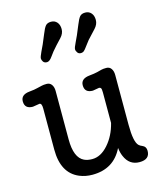

<svg xmlns="http://www.w3.org/2000/svg" viewBox="-121 -895 822 988"><g transform="rotate(-15 290.0 -401.0)"><path d="M410.6 -91.8Q362.3 7.3 248.5 7.3Q211.4 7.3 179.7 -5.9Q91.3 -43 91.3 -168.5V-387.7Q91.3 -416 78.6 -416L42.5 -410.2Q-1 -410.2 -1 -450.2Q-1 -485.8 45.9 -490.2Q73.7 -492.7 89.4 -497.1L114.3 -502.9Q123.5 -505.4 140.6 -505.4Q157.7 -505.4 167 -492.2Q176.3 -479 176.3 -458.5V-200.2Q176.3 -102.1 225.6 -79.1Q243.7 -70.8 268.1 -70.8Q314 -70.8 353.5 -115.7Q393.1 -160.6 409.2 -225.6V-387.7Q409.2 -406.2 405.8 -411.1Q402.3 -416 396 -416L361.8 -410.2Q318.4 -410.2 318.4 -450.2Q318.4 -485.8 366.2 -490.2Q391.6 -492.7 407.7 -496.6L432.1 -502.9Q440.9 -505.4 458.3 -505.4Q475.6 -505.4 484.6 -492.2Q493.7 -479 493.7 -458.5V-192.9Q493.7 -101.1 516.1 -80.1Q522.9 -73.7 534.2 -69.3Q553.7 -61.5 553.7 -38.6Q553.7 7.3 499.3 7.3Q444.8 7.3 421.9 -46.9Q413.6 -65.9 410.6 -91.8ZM201.2 -634.8Q186 -612.8 172.1 -612.8Q158.2 -612.8 152.1 -621.8Q146 -630.9 146 -639.2Q146 -647.5 157.7 -672.4L173.8 -706.5Q183.6 -728 195.1 -757.3Q206.5 -786.6 216.1 -797.6Q225.6 -808.6 245.1 -808.6Q264.6 -808.6 276.6 -794.9Q288.6 -781.2 288.6 -758.1Q288.6 -734.9 270 -714.8L242.2 -685.1Q227.1 -668.9 218.3 -657.7ZM340.3 -672.9 356 -706.5Q365.7 -728 377.2 -757.3Q388.7 -786.6 398.2 -797.6Q407.7 -808.6 427.2 -808.6Q446.8 -808.6 458.7 -794.9Q470.7 -781.2 470.7 -758.1Q470.7 -734.9 452.1 -714.8L408.7 -668Q402.3 -660.2 397 -652.8L383.3 -634.8Q376 -624.5 369.4 -618.7Q362.8 -612.8 351.8 -612.8Q340.8 -612.8 334.5 -621.8Q328.1 -630.9 328.1 -639.6Q328.1 -648.4 340.3 -672.9Z"/></g></svg>

Font: Oldenburg
Style: Regular
Weight: 400
Designer: Nicole Fally
Foundry: Nicole Fally
Version: Version 1.001